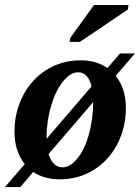

<svg xmlns="http://www.w3.org/2000/svg" viewBox="-43 -715 565 776"><path d="M198.2 9.8Q135.7 9.8 91.3 -20L39.1 41H-22.9L57.1 -51.8Q15.6 -103.5 15.6 -182.6Q15.6 -261.7 49.8 -328.1Q84 -394.5 145.3 -432.9Q206.5 -471.2 283.2 -471.2Q346.7 -471.2 391.1 -439.9L441.9 -499H502.4L424.8 -408.7Q465.8 -356.4 465.8 -278.8Q465.8 -199.7 431.6 -133.3Q397.5 -66.9 336.2 -28.6Q274.9 9.8 198.2 9.8ZM145 -153.8 327.1 -365.7Q313 -422.9 272.5 -422.9Q241.7 -422.9 211.7 -385.7Q181.6 -348.6 163.3 -286.1Q145 -223.6 145 -155.8ZM209.5 -38.6Q240.2 -38.6 269.5 -74.2Q298.8 -109.9 315.9 -170.2Q333 -230.5 333.5 -302.2L153.3 -92.3Q170.4 -38.6 209.5 -38.6ZM238.3 -545.9 241.2 -562 336.9 -694.8H476.1L474.1 -676.8L280.3 -545.9Z"/></svg>

Font: Liberation Serif
Style: Bold Italic
Weight: 700
Italic angle: -16.333°
Designer: Steve Matteson
Foundry: Ascender Corporation
Version: Version 2.1.5